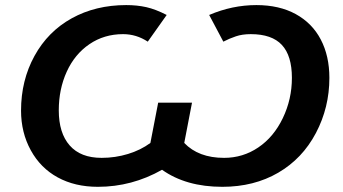

<svg xmlns="http://www.w3.org/2000/svg" viewBox="-20 -718 1335 748"><path d="M794.9 -659.7Q884.8 -698.2 979 -698.2Q1067.9 -698.2 1132.1 -663.1Q1196.3 -627.9 1229.7 -564Q1263.2 -500 1263.2 -414.6Q1263.2 -299.3 1210.7 -199.7Q1158.2 -100.1 1064 -45.2Q969.7 9.8 846.2 9.8Q704.6 9.8 611.3 -56.6Q494.1 9.8 361.3 9.8Q272 9.8 204.8 -26.9Q137.7 -63.5 99.9 -132.6Q62 -201.7 62 -287.1Q62 -404.8 114.3 -500Q166.5 -595.2 259.5 -646.7Q352.5 -698.2 471.7 -698.2Q513.7 -698.2 549.8 -690.2Q585.9 -682.1 629.4 -659.7L555.7 -555.7Q511.2 -585 459.5 -585Q385.7 -585 328.4 -545.9Q271 -506.8 240 -438.7Q209 -370.6 209 -288.1Q209 -199.7 251.5 -151.4Q293.9 -103 376 -103Q429.2 -103 478.8 -118.2Q528.3 -133.3 565.9 -161.1L596.2 -317.9H728L697.8 -161.1Q753.4 -103 853 -103Q926.3 -103 986.3 -143.6Q1046.4 -184.1 1081.8 -257.8Q1117.2 -331.5 1117.2 -414.6Q1117.2 -501 1078.1 -543Q1039.1 -585 957 -585Q923.8 -585 898.7 -576.4Q873.5 -567.9 850.1 -555.7Z"/></svg>

Font: Liberation Sans
Style: Bold Italic
Weight: 700
Italic angle: -12°
Designer: Steve Matteson
Foundry: Ascender Corporation
Version: Version 2.1.5